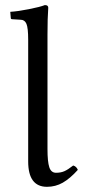

<svg xmlns="http://www.w3.org/2000/svg" viewBox="-20 -718 330 748"><path d="M89.8 -563Q89.8 -609.4 83 -625.2Q76.2 -641.1 60.1 -641.1L27.8 -643.1Q22 -643.1 22 -647.9L20 -671.9Q50.3 -673.8 93.3 -682.4Q136.2 -690.9 154.8 -698.2Q168 -698.2 168 -688Q165 -647.9 165 -583V-137.2Q165 -87.9 172.1 -66.4Q179.2 -44.9 198.2 -44.9Q216.8 -44.9 230.7 -51Q244.6 -57.1 265.1 -73.2Q277.8 -69.8 283.2 -56.2Q252.9 -22.5 224.6 -6.3Q196.3 9.8 163.1 9.8Q89.8 9.8 89.8 -88.9Z"/></svg>

Font: Linux Libertine G
Style: Regular
Weight: 400
Designer: Philipp H. Poll
Foundry: Philipp H. Poll
Version: Version 4.7.5